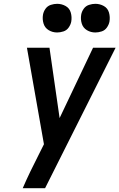

<svg xmlns="http://www.w3.org/2000/svg" viewBox="-20 -985 625 1005"><path d="M99 0H216Q308 -184 400.5 -367.5Q493 -551 585 -735H467L292 -367L239 -735H121L210 -230L182 -174Q160 -131 139 -87.5Q118 -44 99 0ZM479 -815Q495 -815 512 -820.5Q529 -826 539.5 -841Q550 -856 553 -872Q557 -896 550.5 -919Q544 -942 523.5 -953.5Q503 -965 479 -965Q463 -965 446 -959.5Q429 -954 418.5 -939.5Q408 -925 405 -908Q401 -884 408 -861.5Q415 -839 435 -827Q455 -815 479 -815ZM279 -815Q295 -815 312 -820.5Q329 -826 339.5 -841Q350 -856 353 -872Q357 -896 350.5 -919Q344 -942 323.5 -953.5Q303 -965 279 -965Q263 -965 246 -959.5Q229 -954 218.5 -939.5Q208 -925 205 -908Q201 -884 208 -861.5Q215 -839 235 -827Q255 -815 279 -815Z"/></svg>

Font: Iosevka Sparkle SmBdObl
Style: Regular
Weight: 600
Italic angle: -9°
Designer: Belleve Invis
Foundry: Belleve Invis
Version: Version 4.5.0; ttfautohint (v1.8.3)